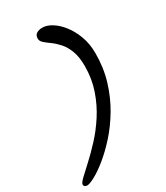

<svg xmlns="http://www.w3.org/2000/svg" viewBox="-260 -958 992 1144"><g transform="rotate(-30 236.5 -386.5)"><path d="M-9.2 87.4Q-18.7 87.4 -25.1 82.7Q-31.5 78 -31.5 69.9Q-31.5 57.8 -5 32.7Q21.5 7.7 62.8 -30.2Q104.1 -68.1 150.9 -118.6Q197.7 -169.1 239 -232.7Q280.3 -296.2 306.7 -372.4Q333.2 -448.6 333.2 -536.7Q333.2 -599.9 317.1 -641.8Q300.9 -683.7 276.9 -710.4Q253 -737.1 228.5 -754.6Q204 -772 187.9 -786.2Q171.7 -800.5 171.7 -817.7Q171.7 -841 188 -851.1Q204.3 -861.1 227.7 -861.1Q258.6 -861.1 293 -839.7Q327.4 -818.3 357.6 -779.3Q387.8 -740.3 407.1 -687.4Q426.4 -634.5 426.4 -571.1Q426.4 -470.2 399.4 -382.4Q372.4 -294.5 328.7 -221.1Q285 -147.8 233.8 -90.8Q182.6 -33.9 133.2 6.2Q83.8 46.3 45.6 66.9Q7.3 87.4 -9.2 87.4Z"/></g></svg>

Font: Kalam Variable Light
Style: Regular
Weight: 300
Designer: Lipi Raval, Jonny Pinhorn
Foundry: Indian Type Foundry
Version: Version 3.000